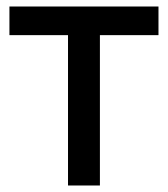

<svg xmlns="http://www.w3.org/2000/svg" viewBox="-20 -570 516 590"><path d="M9 -462H189V0H287V-462H467V-550H9Z"/></svg>

Font: Cambay Devanagari
Style: Regular
Weight: 700
Designer: Pooja Saxena
Foundry: Pooja Saxena
Version: Version 1.095;PS 001.095;hotconv 1.0.70;makeotf.lib2.5.58329